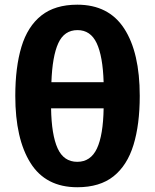

<svg xmlns="http://www.w3.org/2000/svg" viewBox="-20 -785 658 815"><path d="M573.2 -377.9Q573.2 -256.3 546.6 -169.7Q520 -83 461.9 -36.6Q403.8 9.8 308.1 9.8Q174.3 9.8 109.6 -93Q44.9 -195.8 44.9 -377.9Q44.9 -499.5 71 -586.2Q97.2 -672.9 155.3 -719Q213.4 -765.1 308.1 -765.1Q441.4 -765.1 507.3 -663.6Q573.2 -562 573.2 -377.9ZM308.1 -98.1Q364.7 -98.1 391.4 -154.5Q418 -210.9 419.9 -325.2H196.8Q198.7 -212.4 224.6 -155.3Q250.5 -98.1 308.1 -98.1ZM309.1 -657.2Q252.9 -657.2 227.5 -601.8Q202.1 -546.4 198.2 -436H419.9Q416.5 -546.4 390.4 -601.8Q364.3 -657.2 309.1 -657.2Z"/></svg>

Font: Wonky
Style: Regular
Weight: 400
Designer: Monotype Design Team
Foundry: Monotype Imaging Inc.
Version: Version 3.000